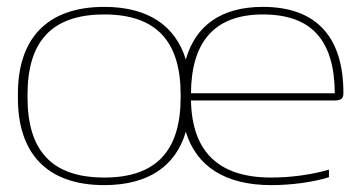

<svg xmlns="http://www.w3.org/2000/svg" viewBox="-20 -529 1050 558"><path d="M32 -256V-244C32 -85 115 9 283 9C412 9 491 -47 520 -146C550 -47 633 9 768 9C825 9 888 1 936 -14V-36C881 -20 820 -13 768 -13C612 -13 538 -91 535 -237H953C974 -237 978 -245 978 -259C978 -422 899 -509 744 -509C622 -509 548 -454 520 -356C490 -454 411 -509 283 -509C115 -509 32 -415 32 -256ZM60 -246V-254C60 -406 128 -487 283 -487C437 -487 505 -406 505 -254V-246C505 -94 437 -13 283 -13C128 -13 60 -94 60 -246ZM535 -258C536 -407 603 -487 744 -487C889 -487 952 -408 953 -258Z"/></svg>

Font: LT Wave Thin
Style: Regular
Weight: 100
Designer: Daniel Lyons
Version: Version 2.5 (Glyphs App)